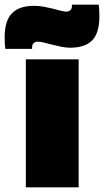

<svg xmlns="http://www.w3.org/2000/svg" viewBox="-78 -805 447 825"><path d="M33 0V-550H260V0ZM-55 -595Q-57 -609 -57.5 -621.5Q-58 -634 -58 -645Q-58 -715 -27 -747.5Q4 -780 69 -780Q90 -780 111 -776Q132 -772 150 -767.5Q168 -763 183 -759Q198 -755 207 -755Q214 -755 219.5 -758Q225 -761 228 -766Q231 -771 231 -777Q231 -779 231 -781.5Q231 -784 231 -785H346Q348 -772 348.5 -759Q349 -746 349 -735Q349 -663 318 -631.5Q287 -600 223 -600Q206 -600 186 -604Q166 -608 146.5 -613Q127 -618 110.5 -622Q94 -626 85 -626Q73 -626 66.5 -619.5Q60 -613 60 -603Q60 -602 60 -599.5Q60 -597 60 -595Z"/></svg>

Font: Georama Black
Style: Regular
Weight: 900
Designer: Jean-Baptiste Levee
Foundry: Production Type
Version: Version 1.001